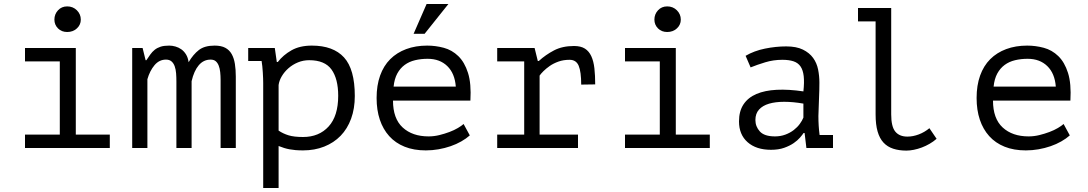

<svg xmlns="http://www.w3.org/2000/svg" viewBox="-20 -740 5440 960"><path d="M105 0V-67H279V-433H105V-500H359V-67H529V0ZM252 -642Q252 -669 270 -688.5Q288 -708 316 -708Q345 -708 364.5 -688.5Q384 -669 384 -642Q384 -616 364.5 -598Q345 -580 316 -580Q288 -580 270 -598Q252 -616 252 -642Z M862 0V-333Q862 -354 860.5 -373.5Q859 -393 853.5 -408.5Q848 -424 837.5 -433Q827 -442 810 -442Q776 -442 752.5 -414Q729 -386 717 -344V0H641V-500H693L708 -439H712Q722 -454 731.5 -467.5Q741 -481 753.5 -491Q766 -501 783 -506.5Q800 -512 826 -512Q841 -512 857 -507.5Q873 -503 886.5 -493.5Q900 -484 910 -468Q920 -452 923 -429Q946 -468 974.5 -490Q1003 -512 1053 -512Q1086 -512 1106.5 -501Q1127 -490 1138.5 -469.5Q1150 -449 1154.5 -420.5Q1159 -392 1159 -357V0H1083V-340Q1083 -361 1081 -379.5Q1079 -398 1073.5 -412Q1068 -426 1058.5 -434Q1049 -442 1033 -442Q998 -442 974 -414Q950 -386 938 -334V0Z M1296 -325Q1296 -334 1295.5 -348.5Q1295 -363 1294 -378.5Q1293 -394 1291.5 -409Q1290 -424 1288 -435H1221V-500H1354L1364 -430H1369Q1396 -465 1437.5 -488.5Q1479 -512 1539 -512Q1646 -512 1700 -453Q1754 -394 1754 -260Q1754 -197 1735.5 -146.5Q1717 -96 1683 -61Q1649 -26 1601 -7Q1553 12 1495 12Q1474 12 1457.5 10.5Q1441 9 1427.5 6.5Q1414 4 1401 0Q1388 -4 1373 -10V200H1296ZM1526 -439Q1496 -439 1469.5 -428Q1443 -417 1422.5 -399Q1402 -381 1389 -359Q1376 -337 1373 -315V-87Q1395 -72 1422.5 -63.5Q1450 -55 1495 -55Q1575 -55 1623 -107.5Q1671 -160 1671 -261Q1671 -346 1637.5 -392.5Q1604 -439 1526 -439Z M2329 -63Q2311 -47 2286.5 -33Q2262 -19 2233 -9Q2204 1 2172.5 6.5Q2141 12 2109 12Q2049 12 2003 -6.5Q1957 -25 1926 -59.5Q1895 -94 1879 -142Q1863 -190 1863 -250Q1863 -313 1880.5 -362Q1898 -411 1931 -444Q1964 -477 2011 -494.5Q2058 -512 2116 -512Q2158 -512 2199 -501Q2240 -490 2271.5 -459.5Q2303 -429 2320 -375.5Q2337 -322 2332 -237H1945Q1945 -147 1993.5 -102.5Q2042 -58 2123 -58Q2150 -58 2176.5 -64.5Q2203 -71 2227 -80Q2251 -89 2269.5 -100Q2288 -111 2298 -120ZM2118 -446Q2085 -446 2055.5 -439Q2026 -432 2003.5 -415.5Q1981 -399 1966.5 -372.5Q1952 -346 1948 -307H2259Q2254 -373 2216.5 -409.5Q2179 -446 2118 -446ZM2113 -720H2222L2103 -571H2048Z M2466 0V-67H2601V-433H2466V-500H2653L2669 -435H2674Q2708 -466 2750 -488Q2792 -510 2850 -510Q2884 -510 2904.5 -497Q2925 -484 2936.5 -459Q2948 -434 2952 -398.5Q2956 -363 2956 -318L2886 -317Q2886 -381 2873.5 -411Q2861 -441 2828 -441Q2797 -441 2772 -432Q2747 -423 2728.5 -410Q2710 -397 2697 -384Q2684 -371 2678 -362V-67H2870V0Z M3105 0V-67H3279V-433H3105V-500H3359V-67H3529V0ZM3252 -642Q3252 -669 3270 -688.5Q3288 -708 3316 -708Q3345 -708 3364.5 -688.5Q3384 -669 3384 -642Q3384 -616 3364.5 -598Q3345 -580 3316 -580Q3288 -580 3270 -598Q3252 -616 3252 -642Z M3708 -461Q3751 -486 3805 -497Q3859 -508 3911 -508Q3962 -508 3994.5 -492Q4027 -476 4045.5 -450.5Q4064 -425 4070.5 -392.5Q4077 -360 4077 -327Q4077 -289 4075 -246Q4073 -203 4072 -160Q4072 -110 4078 -65H4145V0H4012L4003 -75H3998Q3992 -66 3980 -52Q3968 -38 3948.5 -24.5Q3929 -11 3901 -1Q3873 9 3835 9Q3761 9 3718 -29Q3675 -67 3675 -133Q3675 -184 3697.5 -218Q3720 -252 3762 -270Q3804 -288 3863.5 -291Q3923 -294 3997 -283Q4002 -329 3998.5 -359.5Q3995 -390 3982.5 -408Q3970 -426 3947.5 -433.5Q3925 -441 3892 -441Q3847 -441 3806 -428.5Q3765 -416 3733 -403ZM3855 -58Q3883 -58 3907 -67Q3931 -76 3949 -90Q3967 -104 3979 -120.5Q3991 -137 3997 -152V-222Q3945 -231 3901 -231Q3857 -231 3825 -221.5Q3793 -212 3775 -192Q3757 -172 3757 -140Q3757 -107 3779.5 -82.5Q3802 -58 3855 -58Z M4270 -700H4436V-168Q4436 -107 4456.5 -82Q4477 -57 4517 -57Q4545 -57 4574 -68Q4603 -79 4627 -99L4663 -46Q4647 -32 4628 -21Q4609 -10 4589 -2.5Q4569 5 4549 9Q4529 13 4512 13Q4475 13 4446 3.5Q4417 -6 4397.5 -27Q4378 -48 4368 -82.5Q4358 -117 4358 -168V-633H4270Z M5329 -63Q5311 -47 5286.5 -33Q5262 -19 5233 -9Q5204 1 5172.5 6.5Q5141 12 5109 12Q5049 12 5003 -6.5Q4957 -25 4926 -59.5Q4895 -94 4879 -142Q4863 -190 4863 -250Q4863 -313 4880.5 -362Q4898 -411 4931 -444Q4964 -477 5011 -494.5Q5058 -512 5116 -512Q5158 -512 5199 -501Q5240 -490 5271.5 -459.5Q5303 -429 5320 -375.5Q5337 -322 5332 -237H4945Q4945 -147 4993.5 -102.5Q5042 -58 5123 -58Q5150 -58 5176.5 -64.5Q5203 -71 5227 -80Q5251 -89 5269.5 -100Q5288 -111 5298 -120ZM5118 -446Q5085 -446 5055.5 -439Q5026 -432 5003.5 -415.5Q4981 -399 4966.5 -372.5Q4952 -346 4948 -307H5259Q5254 -373 5216.5 -409.5Q5179 -446 5118 -446Z"/></svg>

Font: PT Mono
Style: Regular
Weight: 400
Monospace: yes
Designer: A.Korolkova, I.Chaeva
Foundry: ParaType Ltd
Version: Version 1.001W OFL